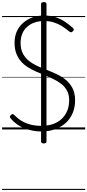

<svg xmlns="http://www.w3.org/2000/svg" viewBox="-20 -1245 839 1846"><path d="M378 19Q337 19 295.5 11.5Q254 4 215.5 -11Q177 -26 143 -50Q109 -74 83 -106Q75 -116 75 -123Q75 -130 85 -139Q94 -148 101 -148.5Q108 -149 121 -136Q153 -103 191.5 -80.5Q230 -58 277 -46.5Q324 -35 378 -35Q438 -35 487 -51.5Q536 -68 571 -100Q606 -132 625.5 -177.5Q645 -223 645 -281Q645 -334 625 -372Q605 -410 571 -437Q537 -464 493 -485Q449 -506 402 -525Q360 -542 319 -560.5Q278 -579 242 -602.5Q206 -626 179 -658Q152 -690 136 -733Q120 -776 120 -833Q120 -895 142 -943.5Q164 -992 203.5 -1026Q243 -1060 294 -1078Q345 -1096 403 -1096Q465 -1096 515.5 -1079Q566 -1062 606.5 -1034.5Q647 -1007 681 -976Q690 -968 689.5 -960.5Q689 -953 681 -945Q671 -935 663.5 -934.5Q656 -934 645 -943Q609 -973 572.5 -995.5Q536 -1018 494.5 -1030.5Q453 -1043 403 -1043Q352 -1043 310.5 -1028Q269 -1013 239 -985.5Q209 -958 193.5 -919.5Q178 -881 178 -833Q178 -774 198.5 -733Q219 -692 254.5 -663Q290 -634 334.5 -613Q379 -592 426 -574Q476 -555 525 -532Q574 -509 614 -476Q654 -443 678 -395.5Q702 -348 702 -281Q702 -214 679 -158.5Q656 -103 612.5 -63.5Q569 -24 510 -2.5Q451 19 378 19ZM401 134Q375 134 375 115V-1206Q375 -1225 401 -1225Q427 -1225 427 -1206V115Q427 134 401 134ZM0 571H799V581H0ZM0 -20H799V0H0ZM0 -505H799V-500H0ZM0 -1091H799V-1081H0Z"/></svg>

Font: Playwrite PT Guides
Style: Regular
Weight: 400
Designer: Veronika Burian, José Scaglione
Foundry: TypeTogether
Version: Version 1.003